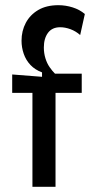

<svg xmlns="http://www.w3.org/2000/svg" viewBox="-20 -720 360 740"><path d="M105 0V-362H27V-433L142 -424V-441Q115 -451 97.5 -469.5Q80 -488 71.5 -512.5Q63 -537 63 -563Q63 -601 79.5 -632Q96 -663 127.5 -681.5Q159 -700 205 -700Q233 -700 260 -691.5Q287 -683 307 -666L289 -585Q272 -600 251.5 -607.5Q231 -615 212 -615Q181 -615 165 -593.5Q149 -572 149 -537Q149 -515 155 -495.5Q161 -476 171 -461.5Q181 -447 192 -436H295V-362H194V0Z"/></svg>

Font: Bricolage Grotesque SemiCondensed
Style: Regular
Weight: 400
Width: 4
Designer: Mathieu Triay
Foundry: Atelier Triay
Version: Version 1.001;gftools[0.9.33.dev8+g029e19f]